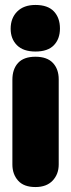

<svg xmlns="http://www.w3.org/2000/svg" viewBox="-20 -755 285 775"><path d="M23 -639Q23 -682 49.5 -708.5Q76 -735 123 -735Q173 -735 197.5 -709Q222 -683 222 -640Q222 -598 197.5 -572.5Q173 -547 123 -547Q74 -547 48.5 -572.5Q23 -598 23 -639ZM123 0Q76 0 53 -26Q30 -52 30 -91V-433Q30 -476 53 -501Q76 -526 123 -526Q170 -526 193.5 -501Q217 -476 217 -435V-91Q217 -52 192.5 -26Q168 0 123 0Z"/></svg>

Font: Bagel Fat One
Style: Regular
Weight: 400
Designer: Kyung-won Kim
Foundry: JAMO
Version: Version 1.000; ttfautohint (v1.8.4.7-5d5b);gftools[0.9.28]